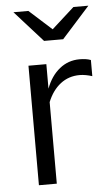

<svg xmlns="http://www.w3.org/2000/svg" viewBox="-52 -746 456 781"><g transform="rotate(-5 176.0 -355.0)"><path d="M75 0V-488H148V-388Q167 -439 202.5 -467.5Q238 -496 284 -496Q297 -496 308 -494.5Q319 -493 330 -489V-423Q318 -427 304.5 -429.5Q291 -432 279 -432Q234 -432 200.5 -406Q167 -380 148 -333V0ZM94 -710 186 -627 278 -710H339L225 -583H147L33 -710Z"/></g></svg>

Font: Red Hat Text VF
Style: Regular
Weight: 300
Designer: Pentagram, MCKL
Foundry: Pentagram, MCKL
Version: Version 1.023